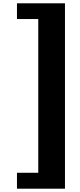

<svg xmlns="http://www.w3.org/2000/svg" viewBox="-20 -890 481 1160"><path d="M82.5 250V153.8H211.2V-775H82.5V-870H372.5V250Z"/></svg>

Font: Now Alt Black
Style: Regular
Weight: 900
Designer: Alfredo Marco Pradil
Foundry: Alfredo Marco Pradil
Version: Version 1.002;PS 001.002;hotconv 1.0.88;makeotf.lib2.5.64775